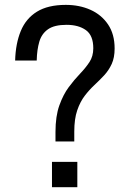

<svg xmlns="http://www.w3.org/2000/svg" viewBox="-20 -783 540 799"><path d="M210.9 -194.3V-233.4Q210.9 -299.8 227.1 -344.7Q243.2 -389.6 266.1 -420.4Q289.1 -451.2 312.5 -475.6Q335.9 -500 352.1 -524.4Q368.2 -548.8 368.2 -582Q368.2 -635.7 337.4 -657.7Q306.6 -679.7 256.8 -679.7Q206.1 -679.7 179.7 -661.1Q153.3 -642.6 143.6 -609.4Q133.8 -576.2 132.8 -531.2H43Q44.9 -601.6 66.4 -653.8Q87.9 -706.1 133.8 -734.4Q179.7 -762.7 253.9 -762.7Q310.5 -762.7 356.4 -742.2Q402.3 -721.7 429.7 -681.2Q457 -640.6 457 -581.1Q457 -543 444.8 -516.6Q432.6 -490.2 413.6 -469.7Q394.5 -449.2 373 -429.2Q351.6 -409.2 332.5 -384.3Q313.5 -359.4 301.3 -323.7Q289.1 -288.1 289.1 -235.4V-194.3ZM196.3 -3.9V-109.4H301.8V-3.9Z"/></svg>

Font: Kosugi
Style: Regular
Weight: 400
Version: Version 4.002